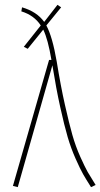

<svg xmlns="http://www.w3.org/2000/svg" viewBox="-20 -766 414 791"><path d="M213.9 -511.2Q230 -411.6 247.6 -333.7Q265.1 -255.9 278.3 -209.5Q291.5 -163.1 311 -119.6Q330.6 -76.2 341.3 -57.4Q352.1 -38.6 374 -3.9L355 4.9Q333.5 -28.8 322 -49.1Q310.5 -69.3 291.5 -112.1Q272.5 -154.8 258.8 -201.4Q245.1 -248 228.3 -324Q211.4 -399.9 195.8 -497.1L53.2 4.9L33.2 0L182.1 -519H191.9Q177.7 -604 158.2 -644L94.2 -564.9L78.1 -573.2L147.9 -661.1Q120.6 -703.1 67.9 -719.2L70.8 -735.8Q131.3 -718.3 162.1 -675.8L216.8 -746.1L231.9 -735.8L170.9 -661.1Q195.8 -616.2 213.9 -511.2Z"/></svg>

Font: Fira Sans Compressed Thin
Style: Regular
Weight: 100
Width: 1
Designer: Carrois Corporate & Edenspiekermann AG
Foundry: Carrois Corporate GbR & Edenspiekermann AG
Version: Version 4.203;PS 004.203;hotconv 1.0.88;makeotf.lib2.5.64775